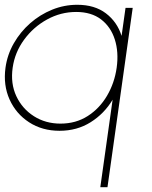

<svg xmlns="http://www.w3.org/2000/svg" viewBox="-28 -533 635 803"><path d="M221 14Q148.5 14 93.8 -21.5Q39 -57 12 -117Q-15 -177 -5 -250Q2.5 -304.5 29.8 -352Q57 -399.5 98.2 -435.8Q139.5 -472 190 -492.5Q240.5 -513 295 -513Q368 -513 415 -477.2Q462 -441.5 480.5 -383L497 -500H527L421.5 250H391.5L443 -116Q408 -57.5 351 -21.8Q294 14 221 14ZM290.5 -483Q226 -483 168.8 -451.5Q111.5 -420 72.8 -367Q34 -314 25 -250Q15.5 -184 40.2 -131Q65 -78 113.8 -47Q162.5 -16 225 -16Q289.5 -16 339 -47.8Q388.5 -79.5 419.8 -132.8Q451 -186 460 -250Q469 -315 452.2 -367.8Q435.5 -420.5 394.8 -451.8Q354 -483 290.5 -483Z"/></svg>

Font: Urbanist Thin
Style: Italic
Weight: 100
Italic angle: -8°
Designer: Corey Hu
Foundry: Corey Hu
Version: Version 1.321; ttfautohint (v1.8.4.7-5d5b)